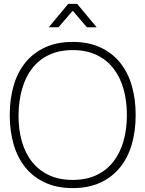

<svg xmlns="http://www.w3.org/2000/svg" viewBox="-20 -950 746 985"><path d="M330 -930H376L476 -810H426L353 -895L280 -810H230ZM353 15Q272.5 15 212 -12.8Q151.5 -40.5 111 -90Q70.5 -139.5 50.2 -208.5Q30 -277.5 30 -360Q30 -442.5 50.2 -511.5Q70.5 -580.5 111 -630Q151.5 -679.5 212 -707.2Q272.5 -735 353 -735Q433.5 -735 494 -707.2Q554.5 -679.5 595 -630Q635.5 -580.5 655.8 -511.5Q676 -442.5 676 -360Q676 -277.5 655.8 -208.5Q635.5 -139.5 595 -90Q554.5 -40.5 494 -12.8Q433.5 15 353 15ZM353 -27Q422.5 -27 474.5 -51.5Q526.5 -76 561.2 -120.2Q596 -164.5 613.5 -225.8Q631 -287 631 -360Q631 -433 613.5 -494.2Q596 -555.5 561.2 -599.8Q526.5 -644 474.5 -668.5Q422.5 -693 353 -693Q283.5 -693 231.8 -668.5Q180 -644 145.5 -599.8Q111 -555.5 93.5 -494.2Q76 -433 75 -360Q74.5 -287 91.8 -225.8Q109 -164.5 144 -120.2Q179 -76 231.2 -51.5Q283.5 -27 353 -27Z"/></svg>

Font: Vela Sans ExtLt
Style: Regular
Weight: 200
Designer: Principal design: Mikhail Sharanda - project Manrope.
Design modification: Ravid Balaliev
Foundry: Mikhail Sharanda
Version: Version 1.001